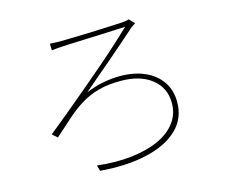

<svg xmlns="http://www.w3.org/2000/svg" viewBox="-105 -863 1210 1034"><g transform="rotate(-15 500.0 -346.0)"><path d="M248 -705Q262 -704 276 -703.5Q290 -703 306 -703Q322 -703 356 -704Q390 -705 433 -706Q476 -707 519.5 -709Q563 -711 598.5 -712.5Q634 -714 652 -715Q660 -716 672 -717.5Q684 -719 692 -722L720 -693Q715 -690 704 -682.5Q693 -675 688 -670Q654 -640 612.5 -603.5Q571 -567 527.5 -530Q484 -493 444.5 -459.5Q405 -426 375 -400Q432 -423 479 -431Q526 -439 567 -439Q645 -439 704 -413Q763 -387 796 -339Q829 -291 829 -225Q829 -133 766 -73Q703 -13 591 12.5Q479 38 332 26L323 -6Q427 6 514.5 -4Q602 -14 666 -43Q730 -72 765 -119Q800 -166 800 -227Q800 -312 736 -362.5Q672 -413 565 -413Q494 -413 441.5 -399Q389 -385 345 -358.5Q301 -332 257 -293.5Q213 -255 159 -206L131 -231Q179 -269 238 -318Q297 -367 360 -420Q423 -473 482 -524Q541 -575 588 -618Q635 -661 663 -688Q642 -687 605 -685.5Q568 -684 523 -682Q478 -680 434.5 -678.5Q391 -677 357 -675.5Q323 -674 307 -673Q293 -672 278 -671Q263 -670 249 -668Z"/></g></svg>

Font: Noto Sans SC Thin Thin
Style: Regular
Weight: 250
Version: Version 2.004-H2;hotconv 1.0.118;makeotfexe 2.5.65603